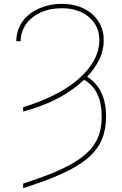

<svg xmlns="http://www.w3.org/2000/svg" viewBox="-20 -757 631 990"><path d="M63.9 -544.7Q64.3 -576.3 73.7 -602.8Q83.1 -629.3 99.4 -650.7Q115.8 -672.2 138 -688.4Q160.2 -704.5 186.1 -715.4Q212 -726.2 240.6 -731.7Q269.2 -737.2 298.3 -737.2Q346.2 -737.2 386.2 -723.4Q426.1 -709.5 454.9 -684.7Q483.7 -659.8 499.5 -625.2Q515.3 -590.6 514.9 -549Q514.9 -497.5 492.5 -451Q470.2 -404.5 429.3 -361.5Q478 -330.3 502.3 -279.8Q526.6 -229.4 527 -155.5Q527 -89.5 505.1 -37.6Q483.3 14.2 434.3 56.8Q409.8 78.1 377.1 98Q344.5 117.9 302.9 137.1Q261.4 156.2 210.8 175.1Q160.2 193.9 99.4 213.1V189.6Q176.1 165.1 236 141.3Q295.8 117.5 340.9 92.9Q386 68.2 417.1 41.7Q448.2 15.3 467.5 -14.7Q486.9 -44.7 495.6 -79.2Q504.3 -113.6 504.3 -154.1Q504.3 -225.9 481.5 -272.9Q458.8 -320 413.4 -345.5Q356.2 -291.2 278.1 -249.8Q199.9 -208.5 99.4 -181.8V-204.5Q213.4 -238.3 305 -292.6Q327.8 -306.1 350.5 -322.4Q373.2 -338.8 394 -358Q414.8 -377.1 432.7 -398.8Q450.6 -420.5 464 -444.6Q477.3 -468.8 484.7 -495.2Q492.2 -521.7 492.2 -550.4Q491.8 -623.9 437.9 -669.4Q384.2 -714.5 298.3 -714.5Q236.5 -714.5 188.6 -692.1Q164.8 -681.1 145.8 -665.7Q126.8 -650.2 113.6 -631.2Q100.5 -612.2 93.6 -590.6Q86.6 -568.9 86.6 -544.7Z"/></svg>

Font: Inter P Thin
Style: Regular
Weight: 100
Designer: Rasmus Andersson
Foundry: rsms
Version: Version 3.018;git-588b23468